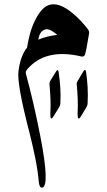

<svg xmlns="http://www.w3.org/2000/svg" viewBox="-20 -345 492 881"><path d="M104 -126Q109 -158 117.5 -189.5Q126 -221 140 -250Q169 -309 202 -321Q249 -339 316 -282Q334 -267 350 -250Q366 -233 381 -214Q390 -203 389 -193Q382 -150 377 -124.5Q372 -99 370 -94Q365 -83 353 -86Q188 -125 104 -26Q96 -16 99 -6Q135 126 165 280Q210 512 173 516Q161 517 158 490Q154 442 143 386Q132 330 116 267Q56 37 65 -20Q70 -58 80.5 -84.5Q91 -111 104 -126ZM156 -163Q174 -171 196 -176.5Q218 -182 243 -185Q206 -216 188 -210Q161 -202 156 -163ZM375 -14Q380 19 382 55Q384 91 382 129Q382 138 377 146L352 188Q336 214 336 178Q338 140 336.5 106.5Q335 73 332 42Q331 35 336 27L361 -15Q372 -34 375 -14ZM249 -14Q254 19 256.5 55Q259 91 257 129Q257 138 252 146L226 188Q218 201 214.5 198.5Q211 196 211 178Q213 140 211.5 106.5Q210 73 207 42Q206 34 210 27L236 -15Q246 -32 249 -14Z"/></svg>

Font: Amiri
Style: Regular
Weight: 400
Designer: Khaled Hosny
Version: Version 0.114